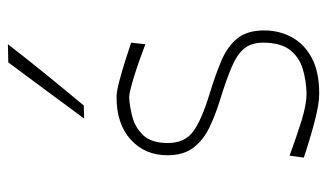

<svg xmlns="http://www.w3.org/2000/svg" viewBox="-191 -628 828 486"><g transform="rotate(-90 223.0 -385.0)"><path d="M229 9Q202 9 156.8 -3Q111.5 -15 67 -30L72 -66Q121 -48 161.5 -35.5Q202 -23 229 -23Q264 -24 293.2 -33.2Q322.5 -42.5 340.2 -66Q358 -89.5 358 -133Q358 -161.5 344.2 -179.5Q330.5 -197.5 298 -211.8Q265.5 -226 210 -243Q174.5 -254 143.2 -269Q112 -284 92.5 -309Q73 -334 73 -375Q73 -432 112.5 -468Q152 -504 220 -504Q234 -504 259.8 -497.2Q285.5 -490.5 312.8 -481.8Q340 -473 358 -467L354 -431Q311.5 -447.5 271.8 -459.8Q232 -472 220 -472Q197.5 -471 170.5 -464Q143.5 -457 123.8 -436.5Q104 -416 104 -374Q104 -331.5 133.2 -310Q162.5 -288.5 230 -268Q276 -254 312 -238.8Q348 -223.5 368.5 -198.5Q389 -173.5 389 -130Q389 -93 372.2 -61.2Q355.5 -29.5 320.2 -10.2Q285 9 229 9ZM166 -586Q201.5 -634 237.2 -682.5Q273 -731 308 -778L354 -779Q316.5 -730.5 277.8 -682.8Q239 -635 199 -587Z"/></g></svg>

Font: Commissioner Loud Thin
Style: Regular
Weight: 100
Designer: Kostas Bartsokas
Foundry: Kostas Bartsokas
Version: Version 1.000; ttfautohint (v1.8.3)